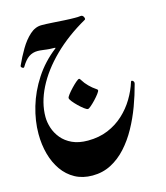

<svg xmlns="http://www.w3.org/2000/svg" viewBox="-146 -863 1095 1266"><g transform="rotate(-15 401.5 -229.5)"><path d="M507.3 -241.2Q507.8 -234.9 495.4 -218.3Q482.9 -201.7 465.6 -183.3Q448.2 -165 432.9 -151.9Q417.5 -138.7 411.1 -138.7Q403.3 -138.7 386.5 -151.4Q369.6 -164.1 351.1 -182.1Q332.5 -200.2 319.3 -216.8Q306.2 -233.4 306.2 -241.2Q306.2 -248 319.1 -264.9Q332 -281.7 349.9 -300.5Q367.7 -319.3 383.5 -332.8Q399.4 -346.2 405.3 -346.2Q410.6 -346.2 420.2 -329.3Q429.7 -312.5 453.1 -288.6Q477.1 -265.1 492.2 -255.9Q507.3 -246.6 507.3 -241.2ZM522.5 -743.7Q536.6 -745.1 543.2 -730.7Q549.8 -716.3 542.5 -712.4Q413.1 -639.2 319.8 -547.4Q226.6 -455.6 176.5 -356.2Q126.5 -256.8 126.5 -160.6Q126.5 -123.5 139.2 -84.5Q151.9 -45.4 179.4 -12Q207 21.5 251.2 42Q295.4 62.5 357.9 62.5Q434.1 62.5 495.4 36.9Q556.6 11.2 603.3 -32Q649.9 -75.2 681.9 -128.7Q713.9 -182.1 731 -237.3Q733.9 -248.5 744.6 -241Q755.4 -233.4 751 -218.3Q732.4 -147 705.6 -74.5Q678.7 -2 642.3 64Q606 129.9 559.3 181.4Q512.7 232.9 455.1 262.9Q397.5 293 327.6 293Q260.3 293 209 264.9Q157.7 236.8 123 187.5Q88.4 138.2 70.8 73.7Q53.2 9.3 53.2 -64Q53.2 -153.3 80.8 -247.3Q108.4 -341.3 164.6 -427.5Q220.7 -513.7 305.7 -579.6Q313 -585 301 -585.2Q289.1 -585.4 268.6 -586.4Q248.5 -587.9 225.8 -591.1Q203.1 -594.2 189 -594.2Q154.3 -594.2 128.2 -576.2Q102.1 -558.1 76.7 -515.1Q72.3 -507.8 62.5 -514.4Q52.7 -521 55.7 -528.8Q80.1 -583.5 110.6 -634.8Q141.1 -686 178 -719Q214.8 -752 257.3 -752Q287.1 -752 328.6 -749.3Q370.1 -746.6 411.6 -744.1Q453.1 -741.7 482.9 -741.7Q493.2 -741.7 502.9 -741.9Q512.7 -742.2 522.5 -743.7Z"/></g></svg>

Font: Awami Nastaliq
Style: Bold
Weight: 700
Designer: Peter Martin, SIL International
Foundry: SIL International
Version: Version 3.100